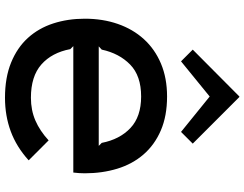

<svg xmlns="http://www.w3.org/2000/svg" viewBox="-125 -845 980 770"><g transform="rotate(90 365.0 -460.0)"><path d="M556 -743 509 -696 367 -811 366 -810 226 -696 179 -743 367 -930H369ZM675 -310Q675 -288 672 -264H165L177 -252Q191 -178 238.5 -136Q286 -94 372 -94Q422 -94 463.5 -112Q505 -130 543 -165L623 -85Q569 -36 506.5 -13Q444 10 372 10Q291 10 231 -14.5Q171 -39 132 -82Q93 -125 74 -183.5Q55 -242 55 -310Q55 -382 76 -442.5Q97 -503 137 -547Q177 -591 235 -615.5Q293 -640 367 -640Q445 -640 503 -615Q561 -590 599.5 -545.5Q638 -501 656.5 -440.5Q675 -380 675 -310ZM565 -366 553 -378Q539 -450 493.5 -493Q448 -536 367 -536Q284 -536 239 -492Q194 -448 179 -378L166 -366Z"/></g></svg>

Font: TypoPRO Sinkin Sans
Style: 500 Medium
Weight: 500
Designer: Keith Bates
Foundry: K-Type
Version: Sinkin Sans (version 1.0)  by Keith Bates   •   © 2014   www